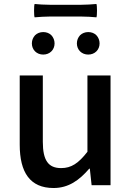

<svg xmlns="http://www.w3.org/2000/svg" viewBox="-20 -930 660 964"><path d="M535 -275V-551H477H419V-168C374 -110 338 -86 287 -86C223 -86 195 -124 195 -218V-551H79V-204C79 -64 131 14 249 14C324 14 378 -25 428 -83H431L440 0H535ZM156 -753C146 -742 140 -728 140 -712C140 -680 164 -656 197 -656C230 -656 254 -680 254 -712C254 -728 248 -742 238 -753C228 -763 214 -769 197 -769C181 -769 166 -763 156 -753ZM309 -906H231C204 -906 173 -908 154 -910C150 -906 150 -847 154 -843C179 -845 204 -847 231 -847H309H387C414 -847 445 -845 464 -843C468 -847 468 -906 464 -910C439 -908 414 -906 387 -906H309ZM382 -753C372 -742 366 -728 366 -712C366 -680 390 -656 423 -656C456 -656 480 -680 480 -712C480 -728 474 -742 464 -753C454 -763 440 -769 423 -769C407 -769 392 -763 382 -753Z"/></svg>

Font: GenSekiGothic2 TW M
Style: Regular
Weight: 500
Version: Version 2.100;PS 2.1;hotconv 16.6.51;makeotf.lib2.5.65220 DE